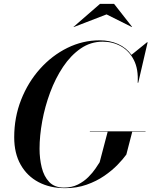

<svg xmlns="http://www.w3.org/2000/svg" viewBox="-20 -970 789 1000"><path d="M535 -895 364 -829 363 -830 501 -950H574L668 -830L667 -829ZM448 -286H738V-284H668.8L638 -165Q621.1 -141.4 592.1 -111.5Q563.1 -81.6 522.8 -53.9Q482.4 -26.1 431.2 -8.1Q380.1 10 319 10Q240.5 10 180.8 -21.4Q121.1 -52.9 87.6 -112.2Q54 -171.5 54 -255Q54 -358.9 90 -450.3Q126 -541.8 188.4 -611.4Q250.8 -681 330.8 -720.5Q410.9 -760 499 -760Q551.9 -760 594.9 -740.8Q637.9 -721.5 664.8 -684.4L746 -750H749L700 -539H697Q701.5 -609.5 677.3 -657.1Q653.1 -704.8 610.1 -728.9Q567 -753 515 -753Q452 -753 400.2 -717.3Q348.4 -681.6 308.5 -621.9Q268.6 -562.1 241.3 -488.8Q214 -415.5 200 -339.1Q186 -262.8 186 -195Q186 -144 197.3 -97.8Q208.6 -51.5 236.3 -22.2Q264 7 313 7Q354.2 7 385.8 -8.9Q417.4 -24.9 440.1 -47.8Q462.9 -70.6 477.4 -92.2Q491.9 -113.8 499 -125L540.8 -284H448Z"/></svg>

Font: Bodoni* 72 Medium
Style: Italic
Weight: 500
Italic angle: -13°
Version: Version 1.002; ttfautohint (v0.97) -l 8 -r 50 -G 200 -x 14 -